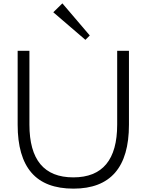

<svg xmlns="http://www.w3.org/2000/svg" viewBox="-20 -1112 872 1142"><path d="M747 -810V-370Q747 10 417 10Q249 10 167 -85Q85 -180 85 -370V-810H155V-371Q155 -57 416 -57Q677 -57 677 -371V-810ZM351 -1092 514 -901 488 -875 297 -1039Z"/></svg>

Font: Sinkin Sans 300 Light
Style: Regular
Weight: 300
Designer: Keith Bates
Foundry: K-Type
Version: Sinkin Sans (version 1.0)  by Keith Bates   •   © 2014   www